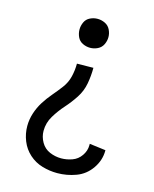

<svg xmlns="http://www.w3.org/2000/svg" viewBox="-113 -614 726 904"><g transform="rotate(15 250.0 -162.5)"><path d="M253 213Q216 213 180 202.5Q144 192 116 167Q88 142 74 107Q60 72 60 35Q60 3 70 -28Q80 -59 97 -86Q114 -113 135 -137.5Q156 -162 175.5 -188Q195 -214 202.5 -245.5Q210 -277 210 -309L290 -310Q290 -271 283 -232.5Q276 -194 254.5 -161Q233 -128 207 -99Q181 -70 160.5 -36Q140 -2 140 37Q140 66 155 92Q170 118 197 129.5Q224 141 253 141Q280 141 306.5 131.5Q333 122 349.5 98Q366 74 366 47V40L445 50Q445 51 445 52Q445 99 417 139.5Q389 180 344.5 196.5Q300 213 253 213ZM250 -397Q231 -397 213.5 -405.5Q196 -414 188 -431.5Q180 -449 180 -468Q180 -486 188 -503.5Q196 -521 213.5 -529.5Q231 -538 250 -538Q269 -538 286.5 -529.5Q304 -521 312.5 -503.5Q321 -486 321 -468Q321 -449 312.5 -431.5Q304 -414 286.5 -405.5Q269 -397 250 -397Z"/></g></svg>

Font: Iosevka SS08
Style: Regular
Weight: 400
Monospace: yes
Designer: Belleve Invis
Foundry: Belleve Invis
Version: 2.1.0; ttfautohint (v1.8.2)